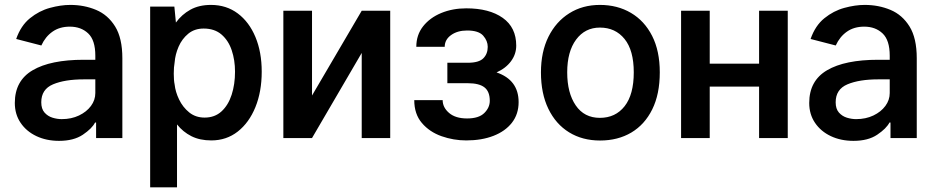

<svg xmlns="http://www.w3.org/2000/svg" viewBox="-20 -573 3879 797"><path d="M378.9 0V-64.3H374.6Q361.9 -39.4 323.9 -13.8Q285.9 11.7 225.1 11.7Q172.6 11.7 131 -8Q89.5 -27.7 65.5 -63.2Q41.5 -98.7 41.5 -145.6Q41.5 -237.9 115.6 -281.4Q189.6 -324.9 327.8 -324.9H375.7V-342Q375.7 -406.2 346.1 -434.3Q316.4 -462.4 269.9 -462.4Q227.6 -462.4 198 -441.6Q168.3 -420.8 151.6 -384.2L47.2 -411.2Q66.4 -466.6 104.4 -497.3Q142.4 -528.1 187.3 -540.3Q232.2 -552.6 272 -552.6Q329.5 -552.6 378.7 -532Q427.9 -511.4 457.9 -463.1Q487.9 -414.8 487.9 -331.3V0ZM375.7 -243.6H328.5Q249.3 -243.6 200.3 -223Q151.3 -202.4 151.3 -148.4Q151.3 -121.1 164.8 -105.8Q178.3 -90.6 197.8 -84.5Q217.3 -78.5 236.2 -78.5Q276.3 -78.5 307.9 -93.6Q339.5 -108.7 357.6 -133.2Q375.7 -157.7 375.7 -186.8Z M603.3 204.5V-545.5H703.8L710.2 -479.4Q734.7 -513.1 770.4 -532.8Q806.1 -552.6 855.8 -552.6Q919.7 -552.6 967 -517.2Q1014.2 -481.9 1040.3 -419.4Q1066.4 -356.9 1066.4 -275.6Q1066.4 -192.5 1040.1 -128Q1013.8 -63.6 966.8 -26.8Q919.7 9.9 857.2 9.9Q809.3 9.9 774.3 -7.8Q739.3 -25.6 714.8 -56.5V204.5ZM955.6 -275.6Q955.6 -323.5 941.9 -364.2Q928.3 -404.8 899.5 -429.7Q870.7 -454.5 825.3 -454.5Q787.6 -454.5 761.5 -433.1Q735.4 -411.6 721.4 -379.3Q707.4 -346.9 704.9 -314.3Q701.3 -295.1 701.3 -267.2Q701.3 -239.3 704.9 -222.3Q708.1 -191.8 723.4 -160Q738.6 -128.2 765.3 -106.5Q791.9 -84.9 829.5 -84.9Q871.4 -84.9 899.5 -110.6Q927.6 -136.4 941.6 -179.7Q955.6 -223 955.6 -275.6Z M1275.2 -176.5 1481.5 -528.4H1599.8V0H1481.5V-353.3L1275.2 0H1156.2V-528.4H1275.2Z M1921.9 -227.6H1837V-312.5H1921.9Q1968 -312.5 1986.3 -331Q2004.6 -349.4 2004.6 -378.6Q2004.6 -403.4 1985.8 -424.9Q1967 -446.4 1919 -446.4Q1878.9 -446.4 1852.5 -427.4Q1826 -408.4 1826 -378.6H1708.1Q1708.1 -427.9 1736.3 -463.8Q1764.6 -499.6 1811.6 -519Q1858.7 -538.4 1915.5 -538.4Q2011 -538.4 2066.9 -498.8Q2122.9 -459.2 2122.9 -383.5Q2122.9 -348.4 2101.4 -319.1Q2079.9 -289.8 2041.2 -272.4Q2132.8 -241.1 2132.8 -149.1Q2132.8 -99.4 2105.1 -63.7Q2077.4 -28.1 2028.4 -9.1Q1979.4 9.9 1915.5 9.9Q1862.6 9.9 1812.9 -7.6Q1763.1 -25.2 1731.4 -62.3Q1699.6 -99.4 1699.6 -157.3H1817.5Q1817.5 -127.1 1844.1 -104.2Q1870.7 -81.3 1919 -81.3Q1967.7 -81.3 1990.4 -103.9Q2013.1 -126.4 2013.1 -154.5Q2013.1 -193.2 1990.9 -210.4Q1968.8 -227.6 1921.9 -227.6Z M2470.9 10.3Q2397.7 10.3 2342.5 -23.6Q2287.3 -57.5 2256.4 -121.1Q2225.5 -184.7 2225.5 -272.7Q2225.5 -357.6 2256.7 -420.5Q2288 -483.3 2343.2 -517.9Q2398.4 -552.6 2470.2 -552.6Q2543 -552.6 2599.1 -519.5Q2655.2 -486.5 2687 -424Q2718.8 -361.5 2718.8 -272.7Q2718.8 -182.2 2687.5 -119Q2656.2 -55.8 2600.5 -22.7Q2544.7 10.3 2470.9 10.3ZM2470.2 -83.8Q2534.8 -83.8 2572.8 -132.1Q2610.8 -180.4 2610.8 -272.7Q2610.8 -364 2572.6 -411.2Q2534.4 -458.5 2470.2 -458.5Q2408.4 -458.5 2371.4 -408.6Q2334.5 -358.7 2334.5 -272.7Q2334.5 -187.1 2369.9 -135.5Q2405.2 -83.8 2470.2 -83.8Z M2926.1 -528.4V-308.6H3131V-528.4H3250V0H3131V-213.4H2926.1V0H2807.2V-528.4Z M3676.5 0V-64.3H3672.2Q3659.4 -39.4 3621.4 -13.8Q3583.5 11.7 3522.7 11.7Q3470.2 11.7 3428.6 -8Q3387.1 -27.7 3363.1 -63.2Q3339.1 -98.7 3339.1 -145.6Q3339.1 -237.9 3413.2 -281.4Q3487.2 -324.9 3625.4 -324.9H3673.3V-342Q3673.3 -406.2 3643.6 -434.3Q3614 -462.4 3567.5 -462.4Q3525.2 -462.4 3495.6 -441.6Q3465.9 -420.8 3449.2 -384.2L3344.8 -411.2Q3364 -466.6 3402 -497.3Q3440 -528.1 3484.9 -540.3Q3529.8 -552.6 3569.6 -552.6Q3627.1 -552.6 3676.3 -532Q3725.5 -511.4 3755.5 -463.1Q3785.5 -414.8 3785.5 -331.3V0ZM3673.3 -243.6H3626.1Q3546.9 -243.6 3497.9 -223Q3448.9 -202.4 3448.9 -148.4Q3448.9 -121.1 3462.4 -105.8Q3475.9 -90.6 3495.4 -84.5Q3514.9 -78.5 3533.7 -78.5Q3573.9 -78.5 3605.5 -93.6Q3637.1 -108.7 3655.2 -133.2Q3673.3 -157.7 3673.3 -186.8Z"/></svg>

Font: Interface Medium
Style: Regular
Weight: 500
Designer: Rasmus Andersson
Foundry: rsms
Version: Version 1.8